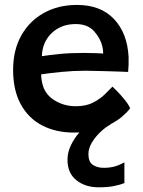

<svg xmlns="http://www.w3.org/2000/svg" viewBox="-20 -554 594 798"><path d="M497 121V207Q481 213.5 455 219Q429 224.5 390 224.5Q334.5 224.5 297.5 195Q260.5 165.5 260.5 110Q260.5 79 274.8 49.5Q289 20 310 -3.5Q299 -3 287.5 -3Q212 -3 155 -32.8Q98 -62.5 66.2 -120.8Q34.5 -179 34.5 -263.5Q34.5 -345.5 68.2 -406Q102 -466.5 162 -500Q222 -533.5 300 -533.5Q398 -533.5 453.5 -475.2Q509 -417 514.5 -317.5Q515.5 -285 512.5 -255Q505.5 -255.5 483.8 -256.2Q462 -257 433.8 -257.8Q405.5 -258.5 378.5 -259.2Q351.5 -260 334 -260Q285.5 -260 236.5 -255.2Q187.5 -250.5 151 -245Q151.5 -222.5 157.5 -200.5Q169.5 -159 208.5 -135.8Q247.5 -112.5 295 -112.5Q338 -112.5 368 -128.2Q398 -144 417.2 -163.5Q436.5 -183 447.5 -194Q451.5 -190.5 466.8 -175Q482 -159.5 498 -139.8Q514 -120 521 -104Q509.5 -88.5 488.8 -70.5Q468 -52.5 438 -37L439.5 -36.5Q420 -26.5 398.8 -6.8Q377.5 13 362.5 37.5Q347.5 62 347.5 86Q347.5 119 365.8 131.2Q384 143.5 411 143.5Q436.5 143.5 456.2 138Q476 132.5 497 121ZM154 -320.5Q185.5 -325.5 228.8 -329.8Q272 -334 328.5 -334Q357.5 -334 378.8 -333Q400 -332 409 -331.5Q409 -346 405 -362.5Q397 -395.5 370.5 -424.8Q344 -454 294.5 -454Q234.5 -454 195.2 -416.8Q156 -379.5 154 -320.5Z"/></svg>

Font: Grandstander Medium
Style: Regular
Weight: 500
Designer: Tyler Finck
Foundry: Etcetera Type Co
Version: Version 1.200; ttfautohint (v1.8.3)